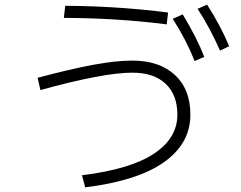

<svg xmlns="http://www.w3.org/2000/svg" viewBox="-20 -795 1040 827"><path d="M928 -577Q880 -683 831 -757L872 -775Q931 -683 967 -596ZM698 -690Q488 -717 255 -718L261 -770Q485 -769 704 -741ZM818 -532Q783 -622 724 -714L767 -733Q827 -634 860 -550ZM333 -40Q542 -66 643 -133Q744 -200 744 -301Q744 -387 693 -434.5Q642 -482 550 -482Q425 -482 154 -407L142 -460Q281 -497 379.5 -515.5Q478 -534 550 -534Q666 -534 733 -472.5Q800 -411 800 -301Q800 -177 686.5 -96.5Q573 -16 347 12Z"/></svg>

Font: IBM Plex Sans JP Light
Style: Regular
Weight: 300
Designer: Mike Abbink; Paul van der Laan; Pieter van Rosmalen; Wujin Sim; Yejin Wi; Jinhee Kim; Boomi Park; Yona Kim; Kichan Ma
Foundry: Sandoll Inc.
Version: Version 1.002